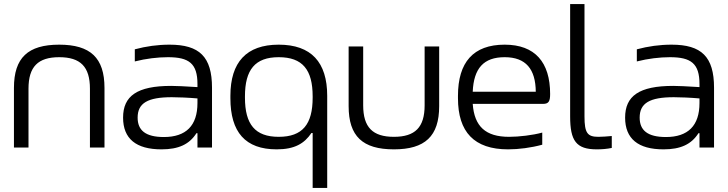

<svg xmlns="http://www.w3.org/2000/svg" viewBox="-20 -730 3602 950"><path d="M49 -295V0H121V-291C121 -400 168 -447 273 -447C378 -447 425 -400 425 -291V0H497V-295C497 -444 427 -509 273 -509C118 -509 49 -444 49 -295Z M819 -509C760 -509 703 -501 647 -486V-426C702 -440 760 -447 811 -447C915 -447 957 -416 957 -314V-299C895 -303 851 -305 827 -305C658 -305 589 -255 589 -148C589 -44 653 9 779 9C864 9 917 -16 952 -71H957V0H1029V-296C1029 -449 967 -509 819 -509ZM661 -148C661 -220 711 -249 830 -249C861 -249 911 -247 957 -243V-220C957 -108 900 -52 791 -52C699 -52 661 -86 661 -148Z M1120 -256V-244C1120 -76 1194 9 1349 9C1438 9 1486 -20 1521 -72H1527V200H1599V-256C1599 -422 1520 -509 1359 -509C1199 -509 1120 -422 1120 -256ZM1192 -247V-253C1192 -385 1242 -447 1359 -447C1477 -447 1527 -385 1527 -253V-247C1527 -115 1477 -53 1359 -53C1242 -53 1192 -115 1192 -247Z M1705 -205C1705 -56 1774 9 1929 9C2083 9 2153 -56 2153 -205V-500H2081V-209C2081 -100 2034 -53 1929 -53C1824 -53 1777 -100 1777 -209V-500H1705Z M2702 -265C2702 -422 2627 -509 2477 -509C2322 -509 2246 -422 2246 -256V-244C2246 -77 2326 9 2494 9C2547 9 2608 1 2663 -14V-74C2616 -61 2548 -53 2499 -53C2383 -53 2327 -104 2319 -216H2667C2695 -216 2702 -229 2702 -265ZM2319 -276C2324 -392 2373 -447 2477 -447C2582 -447 2630 -388 2631 -276Z M2941 -53C2887 -53 2872 -71 2872 -154V-710H2801V-154C2801 -33 2831 9 2933 9C2958 9 2983 7 3007 2V-57C2986 -55 2958 -53 2941 -53Z M3303 -509C3244 -509 3187 -501 3131 -486V-426C3186 -440 3244 -447 3295 -447C3399 -447 3441 -416 3441 -314V-299C3379 -303 3335 -305 3311 -305C3142 -305 3073 -255 3073 -148C3073 -44 3137 9 3263 9C3348 9 3401 -16 3436 -71H3441V0H3513V-296C3513 -449 3451 -509 3303 -509ZM3145 -148C3145 -220 3195 -249 3314 -249C3345 -249 3395 -247 3441 -243V-220C3441 -108 3384 -52 3275 -52C3183 -52 3145 -86 3145 -148Z"/></svg>

Font: LT Wave Text Light
Style: Regular
Weight: 300
Designer: Daniel Lyons
Version: Version 2.5 (Glyphs App)